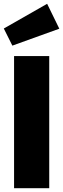

<svg xmlns="http://www.w3.org/2000/svg" viewBox="-20 -990 333 1010"><path d="M239 0H54V-695H239ZM45 -750 0 -840 228 -970 292 -839Z"/></svg>

Font: Trujillo ExtraBold
Style: Regular
Weight: 800
Designer: Fira Sans original fonts by bBox Type GmbH, Carrois Corporate GbR, & Edenspiekermann AG / Changes by Cristiano Sobral
Foundry: Fira Sans original fonts by bBox Type GmbH, Carrois Corporate GbR, & Edenspiekermann AG / Changes by Cristiano Sobral
Version: Version 4.301;July 28, 2020;FontCreator 13.0.0.2655 64-bit